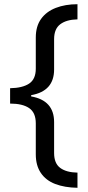

<svg xmlns="http://www.w3.org/2000/svg" viewBox="-20 -734 420 912"><path d="M348 158Q287 157 242.5 140Q198 123 174 87.5Q150 52 150 -1V-148Q150 -199 118.5 -220.5Q87 -242 28 -242V-315Q87 -316 118.5 -337Q150 -358 150 -408V-556Q150 -609 175 -644Q200 -679 245 -696.5Q290 -714 348 -714V-642Q296 -641 266.5 -619Q237 -597 237 -548V-404Q237 -301 128 -282V-276Q237 -257 237 -154V-7Q237 42 266 63.5Q295 85 348 86Z"/></svg>

Font: Noto Naskh Arabic
Style: Regular
Weight: 400
Designer: Monotype Design Team, David Williams, Mohamad Dakak and Nizar Qandah
Foundry: Monotype Imaging Inc.
Version: Version 2.013